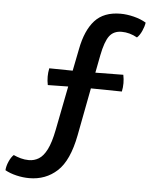

<svg xmlns="http://www.w3.org/2000/svg" viewBox="-105 -690 699 873"><g transform="rotate(5 245.0 -253.5)"><path d="M235.5 -467Q252 -553.5 293 -598.5Q334 -643.5 410 -643.5Q439 -643.5 471 -635.5Q503 -627.5 527 -613Q524.5 -595 515.2 -574.5Q506 -554 493.5 -542.5Q458.5 -562 422.5 -562Q385.5 -562 366.2 -536.2Q347 -510.5 334.5 -447L319 -366.5L446.5 -368Q450.5 -348.5 450.5 -330Q450.5 -310 446.5 -291.5L305 -293.5L263.5 -76Q241 41 188.5 89.2Q136 137.5 61 137.5Q32 137.5 2.5 130.5Q-27 123.5 -49.5 111Q-48.5 92.5 -39.2 71.2Q-30 50 -18 39Q-3 46 15 51Q33 56 52.5 56Q76.5 56 97.2 43.5Q118 31 134.2 -1Q150.5 -33 162 -91.5L201.5 -293L108.5 -291.5Q104.5 -310 104.5 -330Q104.5 -348.5 108.5 -368L215.5 -366.5Z"/></g></svg>

Font: Signika SC
Style: Regular
Weight: 400
Designer: Anna Giedryś
Foundry: Anna Giedryś
Version: Version 2.000; ttfautohint (v1.8.3) -l 8 -r 50 -G 200 -x 9 -